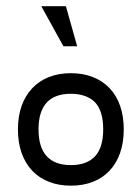

<svg xmlns="http://www.w3.org/2000/svg" viewBox="-20 -586 411 606"><path d="M203.6 -355Q242.2 -355 273.2 -342.8Q304.2 -330.6 325.9 -307.6Q347.7 -284.7 359.1 -252Q370.6 -219.2 370.6 -177.7Q370.6 -135.7 358.9 -102.8Q347.2 -69.8 325.4 -46.9Q303.7 -23.9 272.9 -12Q242.2 0 203.6 0Q165.5 0 134.8 -12Q104 -23.9 82 -46.9Q60.1 -69.8 48.3 -102.8Q36.6 -135.7 36.6 -177.7Q36.6 -219.2 48.3 -252Q60.1 -284.7 81.8 -307.6Q103.5 -330.6 134.3 -342.8Q165 -355 203.6 -355ZM280.3 -262.7Q253.4 -290 203.6 -290Q101.6 -290 101.6 -177.7Q101.6 -121.1 127.4 -93Q153.3 -64.9 203.6 -64.9Q253.9 -64.9 279.8 -92.5Q305.7 -120.1 305.7 -177.7Q305.7 -235.4 280.3 -262.7ZM110.4 -566.4H188L223.6 -439.9H180.2Z"/></svg>

Font: Fibel Vienna LRS
Style: Regular
Weight: 400
Designer: Peter Wiegel
Foundry: Peter Wioegel
Version: Version 000.000